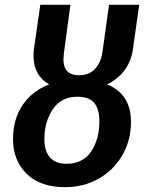

<svg xmlns="http://www.w3.org/2000/svg" viewBox="-20 -761 610 796"><path d="M424 -411Q523 -371 523 -256Q523 -180 487.5 -118Q452 -56 389.5 -20.5Q327 15 249 15Q147 15 90.5 -40.5Q34 -96 34 -184Q34 -266 73.5 -325Q113 -384 184 -411Q119 -448 119 -529Q119 -549 121 -560L147 -741H272L245 -542Q243 -522 243 -515Q243 -449 308 -449Q350 -449 374.5 -476Q399 -503 405 -547L432 -741H557L531 -556Q524 -507 496.5 -470Q469 -433 424 -411ZM392 -258Q392 -310 370 -335Q348 -360 301 -360Q234 -360 199 -308Q164 -256 164 -184Q164 -134 187.5 -108Q211 -82 255 -82Q324 -82 358 -133Q392 -184 392 -258Z"/></svg>

Font: FiraGO Medium
Style: Italic
Weight: 500
Italic angle: -8°
Designer: bBox Type GmbH
Foundry: bBox Type GmbH
Version: Version 1.001